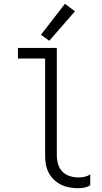

<svg xmlns="http://www.w3.org/2000/svg" viewBox="-20 -989 540 1017"><path d="M396 8Q412 8 428.5 4.5Q445 1 458 -8V-65Q444 -56 428 -52.5Q412 -49 396 -49Q373 -49 350 -56Q327 -63 311 -79.5Q295 -96 288 -119Q281 -142 281 -165V-735H75V-679H219V-165Q219 -142 223 -118.5Q227 -95 238 -74Q249 -53 266.5 -36.5Q284 -20 305 -10Q326 0 349 4Q372 8 396 8ZM241 -773 377 -929 324 -969 197 -805Z"/></svg>

Font: Iosevka SS09 Light
Style: Regular
Weight: 300
Monospace: yes
Designer: Belleve Invis
Foundry: Belleve Invis
Version: Version 5.2.1; ttfautohint (v1.8.3)